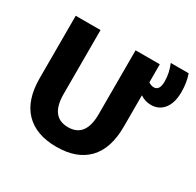

<svg xmlns="http://www.w3.org/2000/svg" viewBox="-166 -956 1176 1153"><g transform="rotate(30 422.5 -380.0)"><path d="M238 -730V-287Q238 -127 360 -127Q481 -127 481 -287V-730H649V-605Q668 -592 686 -592Q726 -592 726 -655Q726 -713 702 -770H826Q845 -716 845 -651Q845 -575 812 -533.5Q779 -492 724 -492Q683 -492 649 -515V-298Q649 -146 574 -68Q499 10 358 10Q217 10 141.5 -68Q66 -146 66 -298V-730Z"/></g></svg>

Font: M PLUS 1p ExtraBold
Style: Regular
Weight: 800
Version: Version 1.062